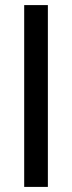

<svg xmlns="http://www.w3.org/2000/svg" viewBox="-20 -734 283 754"><path d="M75 -714H168V0H75Z"/></svg>

Font: Chakra Petch Medium
Style: Regular
Weight: 500
Designer: Katatrad Aksorn Co.,Ltd.
Foundry: Cadson Demak Co.,Ltd.
Version: Version 1.000; ttfautohint (v1.6)